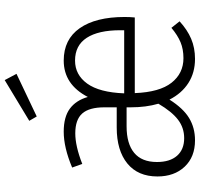

<svg xmlns="http://www.w3.org/2000/svg" viewBox="-36 -782 830 797"><g transform="rotate(-90 378.5 -384.0)"><path d="M704 -239H390Q394 -136 433 -86.5Q472 -37 535 -37Q572 -37 601 -49Q630 -61 661 -87L688 -53Q653 -21 615.5 -5Q578 11 532 11Q475 11 432 -16.5Q389 -44 363 -95Q327 -38 286.5 -13.5Q246 11 194 11Q125 11 84.5 -32Q44 -75 44 -145Q44 -226 98 -270Q152 -314 247 -314H331V-365Q331 -428 305.5 -457Q280 -486 223 -486Q170 -486 96 -457L81 -499Q164 -534 230 -534Q291 -534 325.5 -508.5Q360 -483 374 -434Q426 -534 525 -534Q613 -534 659.5 -467.5Q706 -401 706 -281Q706 -259 704 -239ZM651 -299Q651 -390 619.5 -438.5Q588 -487 525 -487Q466 -487 429.5 -436.5Q393 -386 389 -283H651ZM346 -141Q331 -192 331 -256V-273H252Q180 -273 142 -241.5Q104 -210 104 -147Q104 -93 130 -63.5Q156 -34 203 -34Q246 -34 279.5 -59.5Q313 -85 346 -141ZM470 -730 293 -646 275 -677 444 -779Z"/></g></svg>

Font: Fira Sans Condensed Light
Style: Regular
Weight: 300
Width: 3
Designer: bBox Type GmbH & Carrois Corporate GbR & Edenspiekermann AG
Foundry: bBox Type GmbH & Carrois Corporate GbR & Edenspiekermann AG
Version: Version 4.301